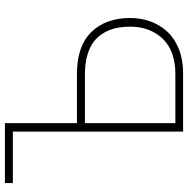

<svg xmlns="http://www.w3.org/2000/svg" viewBox="-12 -738 750 765"><g transform="rotate(-90 362.5 -355.0)"><path d="M221.2 0V-678.2H16.1V-710H254.9V-422.9H451.2Q562 -422.9 617.9 -365.5Q673.8 -308.1 673.8 -210.9Q673.8 -168 660.2 -130.4Q646.5 -92.8 619.9 -63.5Q593.3 -34.2 550.8 -17.1Q508.3 0 455.1 0ZM254.9 -30.8H452.1Q491.2 -30.8 523.2 -40.8Q555.2 -50.8 576.4 -67.9Q597.7 -85 612.1 -108.4Q626.5 -131.8 632.8 -157.5Q639.2 -183.1 639.2 -210.9Q639.2 -240.7 633.8 -266.1Q628.4 -291.5 615 -314.9Q601.6 -338.4 580.6 -355Q559.6 -371.6 526.4 -381.3Q493.2 -391.1 450.2 -391.1H254.9Z"/></g></svg>

Font: Rawline ExtraLight
Style: Regular
Weight: 275
Designer: Matt McInerney, Pablo Impallari, Rodrigo Fuenzalida
Foundry: Matt McInerney, Pablo Impallari, Rodrigo Fuenzalida
Version: Version 4.020;PS 004.020;hotconv 1.0.88;makeotf.lib2.5.64775